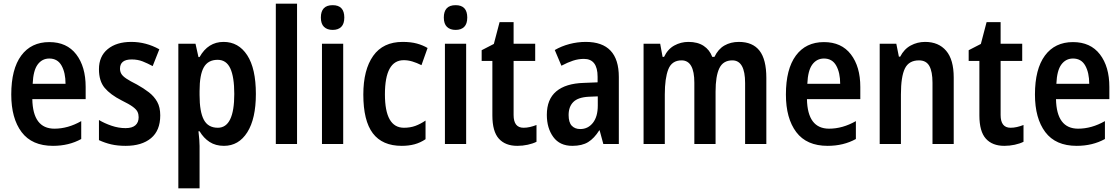

<svg xmlns="http://www.w3.org/2000/svg" viewBox="-20 -780 6066 1040"><path d="M247 -552Q342 -552 393 -485.5Q444 -419 444 -309V-243H155Q158 -83 275 -83Q348 -83 420 -124V-27Q353 10 267 10Q153 10 97 -64.5Q41 -139 41 -268Q41 -406 95 -479Q149 -552 247 -552ZM247 -463Q208 -463 184 -430.5Q160 -398 157 -326H335Q335 -386 313.5 -424.5Q292 -463 247 -463Z M848 -155Q848 -73 798 -31.5Q748 10 661 10Q617 10 582.5 2Q548 -6 516 -21V-130Q546 -112 584 -99Q622 -86 660 -86Q696 -86 713.5 -101.5Q731 -117 731 -145Q731 -161 725 -174Q719 -187 699.5 -201.5Q680 -216 639 -236Q578 -267 547 -304Q516 -341 516 -405Q516 -475 563.5 -514Q611 -553 691 -553Q771 -553 843 -513L807 -422Q779 -437 752.5 -447.5Q726 -458 693 -458Q630 -458 630 -408Q630 -393 637 -380.5Q644 -368 664 -354.5Q684 -341 722 -322Q758 -302 786.5 -280Q815 -258 831.5 -228.5Q848 -199 848 -155Z M1191 -553Q1272 -553 1319 -481Q1366 -409 1366 -271Q1366 -137 1319.5 -63.5Q1273 10 1193 10Q1148 10 1115.5 -11Q1083 -32 1061 -69H1055Q1058 -44 1059.5 -23.5Q1061 -3 1061 11V240H946V-543H1039L1055 -471H1061Q1107 -553 1191 -553ZM1159 -456Q1107 -456 1084 -415.5Q1061 -375 1061 -287V-265Q1061 -175 1084 -131.5Q1107 -88 1160 -88Q1249 -88 1249 -271Q1249 -363 1227.5 -409.5Q1206 -456 1159 -456Z M1589 0H1474V-760H1589Z M1782 -752Q1845 -752 1845 -685Q1845 -651 1828.5 -634.5Q1812 -618 1782 -618Q1752 -618 1735 -634.5Q1718 -651 1718 -685Q1718 -752 1782 -752ZM1839 -543V0H1724V-543Z M2156 10Q2051 10 1999.5 -58Q1948 -126 1948 -268Q1948 -402 2001.5 -477.5Q2055 -553 2161 -553Q2206 -553 2238.5 -544Q2271 -535 2296 -520L2263 -427Q2237 -440 2213.5 -447Q2190 -454 2167 -454Q2065 -454 2065 -269Q2065 -88 2168 -88Q2202 -88 2229.5 -98Q2257 -108 2285 -127V-26Q2257 -7 2225.5 1.5Q2194 10 2156 10Z M2448 -752Q2511 -752 2511 -685Q2511 -651 2494.5 -634.5Q2478 -618 2448 -618Q2418 -618 2401 -634.5Q2384 -651 2384 -685Q2384 -752 2448 -752ZM2505 -543V0H2390V-543Z M2816 -88Q2833 -88 2850.5 -92Q2868 -96 2886 -103V-12Q2866 -2 2838.5 4Q2811 10 2782 10Q2717 10 2682 -29Q2647 -68 2647 -155V-450H2589V-508L2655 -542L2686 -660H2762V-543H2879V-450H2762V-157Q2762 -88 2816 -88Z M3153 -553Q3332 -553 3332 -363V0H3248L3228 -74H3226Q3199 -31 3166 -10.5Q3133 10 3080 10Q3012 10 2977 -38Q2942 -86 2942 -158Q2942 -242 2993 -285Q3044 -328 3142 -331L3217 -334V-364Q3217 -461 3143 -461Q3113 -461 3084 -451.5Q3055 -442 3021 -424L2985 -509Q3021 -530 3064.5 -541.5Q3108 -553 3153 -553ZM3169 -256Q3111 -253 3085.5 -227.5Q3060 -202 3060 -157Q3060 -117 3077 -99Q3094 -81 3123 -81Q3165 -81 3191.5 -114.5Q3218 -148 3218 -208V-258Z M3982 -553Q4057 -553 4094 -505.5Q4131 -458 4131 -358V0H4016V-330Q4016 -453 3947 -453Q3897 -453 3876.5 -410.5Q3856 -368 3856 -284V0H3741V-332Q3741 -453 3672 -453Q3619 -453 3600 -404.5Q3581 -356 3581 -268V0H3466V-543H3556L3569 -472H3577Q3597 -514 3632.5 -533.5Q3668 -553 3709 -553Q3759 -553 3791.5 -531.5Q3824 -510 3838 -472H3850Q3870 -514 3904 -533.5Q3938 -553 3982 -553Z M4443 -552Q4538 -552 4589 -485.5Q4640 -419 4640 -309V-243H4351Q4354 -83 4471 -83Q4544 -83 4616 -124V-27Q4549 10 4463 10Q4349 10 4293 -64.5Q4237 -139 4237 -268Q4237 -406 4291 -479Q4345 -552 4443 -552ZM4443 -463Q4404 -463 4380 -430.5Q4356 -398 4353 -326H4531Q4531 -386 4509.5 -424.5Q4488 -463 4443 -463Z M4991 -553Q5064 -553 5105 -505Q5146 -457 5146 -360V0H5031V-332Q5031 -392 5014 -422.5Q4997 -453 4958 -453Q4903 -453 4881.5 -409Q4860 -365 4860 -268V0H4745V-543H4835L4849 -473H4856Q4877 -514 4913 -533.5Q4949 -553 4991 -553Z M5454 -88Q5471 -88 5488.5 -92Q5506 -96 5524 -103V-12Q5504 -2 5476.5 4Q5449 10 5420 10Q5355 10 5320 -29Q5285 -68 5285 -155V-450H5227V-508L5293 -542L5324 -660H5400V-543H5517V-450H5400V-157Q5400 -88 5454 -88Z M5792 -552Q5887 -552 5938 -485.5Q5989 -419 5989 -309V-243H5700Q5703 -83 5820 -83Q5893 -83 5965 -124V-27Q5898 10 5812 10Q5698 10 5642 -64.5Q5586 -139 5586 -268Q5586 -406 5640 -479Q5694 -552 5792 -552ZM5792 -463Q5753 -463 5729 -430.5Q5705 -398 5702 -326H5880Q5880 -386 5858.5 -424.5Q5837 -463 5792 -463Z"/></svg>

Font: Noto Sans Sinhala Condensed SemiBold
Style: Regular
Weight: 600
Width: 3
Designer: Jelle Bosma - Monotype Design Team
Foundry: Monotype Imaging Inc.
Version: Version 2.006; ttfautohint (v1.8.4.7-5d5b)